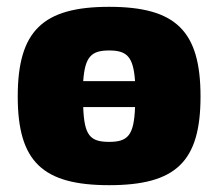

<svg xmlns="http://www.w3.org/2000/svg" viewBox="-20 -531 640 563"><path d="M300 -511C105 -511 32 -440 32 -248C32 -57 105 12 300 12C496 12 568 -57 568 -248C568 -440 496 -511 300 -511ZM300 -383C352 -383 371 -365 376 -293H224C229 -365 248 -383 300 -383ZM300 -115C244 -115 227 -134 224 -217H376C373 -134 355 -115 300 -115Z"/></svg>

Font: Exo 2 Extra Bold
Style: Regular
Weight: 800
Designer: Natanael Gama
Version: Version 1.001;PS 001.001;hotconv 1.0.88;makeotf.lib2.5.64775